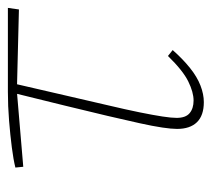

<svg xmlns="http://www.w3.org/2000/svg" viewBox="-45 -480 537 487"><g transform="rotate(-90 223.5 -236.5)"><path d="M44 -446 42 -466Q62 -471 93 -475Q124 -479 161 -482Q198 -485 234 -485H447L443 -457L243 -462H233ZM208 12Q174 12 157 -5.5Q140 -23 140 -56Q140 -70 143.5 -93.5Q147 -117 154.5 -151Q162 -185 173 -232Q184 -279 199 -340Q214 -401 233 -478H257Q239 -401 225 -339.5Q211 -278 200 -231.5Q189 -185 182 -150.5Q175 -116 171.5 -93Q168 -70 168 -57Q168 -34 180 -24Q192 -14 212 -14Q233 -14 260.5 -27.5Q288 -41 325 -79L340 -67Q317 -41 294.5 -23Q272 -5 250 3.5Q228 12 208 12Z"/></g></svg>

Font: Source Serif 4 ExtraLight
Style: Italic
Weight: 250
Italic angle: -12°
Designer: Frank Grießhammer
Foundry: Adobe Systems Incorporated
Version: Version 4.004;hotconv 1.0.116;makeotfexe 2.5.65601